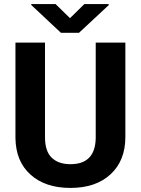

<svg xmlns="http://www.w3.org/2000/svg" viewBox="-20 -922 698 952"><path d="M56.6 0ZM601.6 -710.9V-242.7Q601.6 -126 528.6 -58.1Q455.6 9.8 329.1 9.8Q204.6 9.8 131.3 -56.2Q58.1 -122.1 56.6 -237.3V-710.9H203.1V-241.7Q203.1 -171.9 236.6 -139.9Q270 -107.9 329.1 -107.9Q452.6 -107.9 454.6 -237.8V-710.9ZM327.1 -832 398.4 -901.9H519V-896.5L371.6 -759.3H282.2L134.8 -897.5V-901.9H255.4Z"/></svg>

Font: Roboto
Style: Bold
Weight: 700
Designer: Google
Version: Version 2.134; 2016; ttfautohint (v1.6)